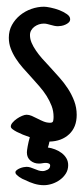

<svg xmlns="http://www.w3.org/2000/svg" viewBox="-20 -415 249 572"><path d="M183.1 77.1Q183.1 90.8 176.3 101.8Q169.4 112.8 158.7 120.6Q147.9 128.4 135.3 132.6Q122.6 136.7 110.8 136.7Q96.2 136.7 81.8 132.3Q67.4 127.9 54.2 121.1Q51.3 120.1 46.4 117.7Q41.5 115.2 37.1 112.1Q32.7 108.9 29.3 105.5Q25.9 102.1 25.9 98.6Q25.9 94.7 30 91.6Q34.2 88.4 39.6 86.2Q44.9 84 50.5 83Q56.2 82 59.1 82Q65.4 82 71.3 84Q77.1 85.9 83 88.4Q88.9 90.8 94.7 92.8Q100.6 94.7 106.9 94.7Q113.8 94.7 121.6 90.6Q129.4 86.4 129.4 78.1Q129.4 73.7 125.2 72Q121.1 70.3 116.7 70.3Q111.3 70.3 106.4 71.3Q101.6 72.3 96.2 72.3Q81.5 72.3 70.8 63.5Q60.1 54.7 60.1 39.1Q60.1 33.7 62.5 20.5Q64.9 7.3 68.8 -6.3Q58.1 -9.8 48.1 -13.9Q38.1 -18.1 30 -22.2Q22 -26.4 17.1 -30.3Q12.2 -34.2 12.2 -38.1Q12.2 -43.9 17.6 -50Q22.9 -56.2 30.3 -61.3Q37.6 -66.4 45.7 -69.8Q53.7 -73.2 59.1 -73.2Q66.4 -73.2 74.5 -69.8Q82.5 -66.4 90.8 -62Q100.1 -57.1 109.6 -53.2Q119.1 -49.3 129.4 -49.3Q137.2 -49.3 138.4 -54.7Q139.6 -60.1 139.6 -66.9Q139.6 -84 133.8 -99.4Q127.9 -114.7 118.7 -129.4Q109.4 -144 97.2 -158Q85 -171.9 72.8 -185.5Q60.1 -199.2 48.1 -212.9Q36.1 -226.6 26.9 -241Q17.6 -255.4 12 -270.5Q6.3 -285.6 6.3 -302.7Q6.3 -323.7 15.6 -340.6Q24.9 -357.4 39.8 -369.6Q54.7 -381.8 73.5 -388.4Q92.3 -395 111.3 -395Q117.7 -395 130.9 -392.3Q144 -389.6 156.7 -384.8Q169.4 -379.9 179.2 -373Q189 -366.2 189 -357.9Q189 -352.1 184.8 -348.1Q180.7 -344.2 174.8 -341.6Q168.9 -338.9 162.8 -337.9Q156.7 -336.9 152.8 -336.9Q147 -336.9 141.6 -338.1Q136.2 -339.4 130.9 -340.8Q125.5 -342.3 120.6 -343.5Q115.7 -344.7 110.4 -344.7Q103 -344.7 95.7 -342.3Q88.4 -339.8 82.5 -335.4Q76.7 -331.1 73 -324.7Q69.3 -318.4 69.3 -310.5Q69.3 -298.8 74.2 -287.4Q79.1 -275.9 87.2 -264.2Q95.2 -252.4 105.7 -240.5Q116.2 -228.5 127.9 -216.3Q142.1 -200.7 156.5 -184.6Q170.9 -168.5 182.4 -150.9Q193.8 -133.3 201.2 -113.8Q208.5 -94.2 208.5 -72.8Q208.5 -36.1 186 -15.1Q163.6 5.9 127.4 6.8Q125 18.6 122.6 24.4Q133.3 25.9 144 30Q154.8 34.2 163.6 40.8Q172.4 47.4 177.7 56.4Q183.1 65.4 183.1 77.1Z"/></svg>

Font: Just Another Hand
Style: Regular
Weight: 400
Designer: Astigmatic (AOETI)
Foundry: Astigmatic (AOETI)
Version: Version 1.001